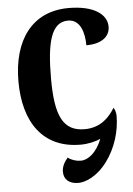

<svg xmlns="http://www.w3.org/2000/svg" viewBox="-62 -774 714 1033"><g transform="rotate(-5 295.5 -257.0)"><path d="M319 214C355 214 419 191 475 116C528 45 555 -45 555 -128C555 -143 550 -163 542 -172C514 -126 467 -71 378 -71C261 -71 221 -157 221 -358C221 -552 248 -661 339 -661C406 -661 426 -587 426 -520C513 -520 554 -559 554 -610C554 -675 486 -728 348 -728C149 -728 45 -579 45 -358C45 -137 146 10 349 10C391 10 430 0 457 -12C429 59 383 96 343 96C318 96 292 88 273 73C252 99 241 120 241 148C241 186 267 214 319 214Z"/></g></svg>

Font: Noto Serif Georgian ExtraCondensed Black
Style: Regular
Weight: 900
Width: 2
Designer: Monotype Design Team, Akaki Razmadze
Foundry: Google LLC
Version: Version 2.003